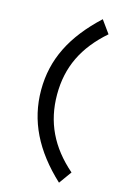

<svg xmlns="http://www.w3.org/2000/svg" viewBox="-132 -769 647 996"><g transform="rotate(15 192.0 -271.0)"><path d="M291 168 340 100C221 -3 163 -124 163 -272C163 -420 220 -537 340 -642L291 -710C147 -576 77 -439 77 -273C77 -108 148 35 291 168Z"/></g></svg>

Font: Radis Sans
Style: Regular
Weight: 400
Designer: Gaël Goy
Foundry: Gaël Goy
Version: 1.0